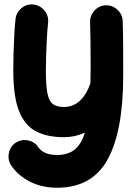

<svg xmlns="http://www.w3.org/2000/svg" viewBox="-20 -569 615 875"><path d="M132.8 -548.3Q163.1 -544.9 182.9 -520.5Q202.6 -496.1 199.2 -465.8Q195.8 -434.6 193.6 -394.5Q191.4 -354.5 190.2 -315.4Q189 -276.4 189 -248.5Q189 -177.7 196.5 -141.8Q204.1 -106 222.2 -93.8Q240.2 -81.5 271.5 -81.5Q314.5 -81.5 345 -110.8Q375.5 -140.1 392.1 -189.9Q393.1 -224.6 393.1 -266.6Q393.1 -335 392.3 -386.5Q391.6 -438 390.6 -467.3Q389.6 -498 410.4 -520.8Q431.2 -543.5 461.4 -544.9Q491.7 -545.9 514.6 -525.1Q537.6 -504.4 539.1 -473.6Q540 -453.6 540.5 -424.8Q541 -396 541.3 -348.6Q541.5 -301.3 541.5 -225.6Q541.5 28.8 470.5 157.7Q399.4 286.6 240.2 286.6Q172.9 286.6 118.7 260Q64.5 233.4 31.2 185.5Q14.6 160.2 20.3 129.4Q25.9 98.6 50.8 82Q76.2 64.9 106.9 70.8Q137.7 76.7 154.3 101.6Q178.7 137.2 240.2 137.2Q289.1 137.2 319.6 113.3Q350.1 89.4 366.7 35.6Q321.8 56.2 271.5 56.2Q194.8 56.2 143.6 29.3Q92.3 2.4 66.4 -63.7Q40.5 -129.9 40.5 -248.5Q40.5 -283.2 41.7 -326.2Q43 -369.1 45.2 -410.9Q47.4 -452.6 50.8 -482.4Q54.2 -512.7 78.4 -532.2Q102.5 -551.8 132.8 -548.3Z"/></svg>

Font: Mikhak-DS2-FD ExtraBold
Style: Regular
Weight: 800
Designer: Amin Abedi
Version: Version 3.2